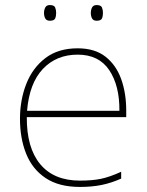

<svg xmlns="http://www.w3.org/2000/svg" viewBox="-20 -729 580 759"><path d="M287 -538Q355 -538 397 -505Q439 -472 459 -416.5Q479 -361 479 -291V-266H86Q85 -145 139 -80Q193 -15 296 -15Q344 -15 378.5 -22Q413 -29 459 -50V-23Q421 -6 382.5 2Q344 10 296 10Q213 10 160.5 -25Q108 -60 83.5 -121Q59 -182 59 -259Q59 -334 84 -397.5Q109 -461 159.5 -499.5Q210 -538 287 -538ZM287 -513Q203 -513 149.5 -456.5Q96 -400 87 -291H452Q453 -390 412 -451.5Q371 -513 287 -513ZM154 -678Q154 -690 159 -699.5Q164 -709 177 -709Q194 -709 198 -699.5Q202 -690 202 -678Q202 -665 198 -656Q194 -647 177 -647Q164 -647 159 -656Q154 -665 154 -678ZM339 -678Q339 -690 344 -699.5Q349 -709 362 -709Q379 -709 383 -699.5Q387 -690 387 -678Q387 -665 383 -656Q379 -647 362 -647Q349 -647 344 -656Q339 -665 339 -678Z"/></svg>

Font: Noto Sans Cherokee Thin
Style: Regular
Weight: 100
Designer: Monotype Design Team
Foundry: Monotype Imaging Inc.
Version: Version 2.001; ttfautohint (v1.8.4.7-5d5b)